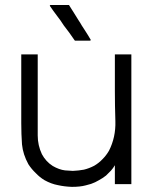

<svg xmlns="http://www.w3.org/2000/svg" viewBox="-20 -724 619 763"><path d="M329.1 -562.5Q328.1 -562.5 326.2 -562.5Q324.2 -562.5 322.3 -562.5Q319.3 -562.5 315.4 -562.5Q311.5 -562.5 307.6 -562.5Q303.7 -562.5 299.8 -562.5Q296.9 -562.5 293 -562.5Q289.1 -562.5 285.2 -562.5Q281.2 -562.5 277.3 -562.5Q277.3 -563.5 276.4 -564.5Q276.4 -564.5 275.4 -565.4Q264.6 -580.1 254.9 -594.7Q244.1 -609.4 233.4 -623Q226.6 -632.8 219.7 -643.6Q211.9 -653.3 205.1 -663.1Q198.2 -672.9 191.4 -681.6Q184.6 -691.4 177.7 -701.2Q177.7 -702.1 179.7 -704.1Q182.6 -704.1 189.5 -704.1Q196.3 -704.1 203.1 -704.1Q210 -704.1 216.8 -704.1Q221.7 -704.1 226.6 -704.1Q230.5 -704.1 235.4 -704.1Q240.2 -704.1 244.1 -704.1Q249 -704.1 253.9 -704.1Q253.9 -704.1 254.9 -703.1Q254.9 -702.1 255.9 -701.2Q264.6 -686.5 274.4 -671.9Q283.2 -657.2 292 -643.6Q298.8 -633.8 304.7 -623Q310.5 -613.3 317.4 -603.5Q323.2 -593.8 329.1 -585Q335 -575.2 340.8 -565.4Q340.8 -564.5 338.9 -562.5Q335.9 -562.5 329.1 -562.5ZM436.5 -67.4Q429.7 -55.7 420.9 -45.9Q411.1 -36.1 401.4 -26.4Q387.7 -15.6 373 -7.8Q358.4 1 341.8 6.8Q341.8 6.8 320.3 12.7Q298.8 18.6 265.6 18.6Q236.3 17.6 210 11.7Q183.6 6.8 157.2 -7.8Q137.7 -19.5 122.1 -36.1Q105.5 -51.8 92.8 -71.3Q71.3 -110.4 67.4 -150.4Q64.5 -191.4 64.5 -234.4Q64.5 -260.7 64.5 -287.1Q64.5 -313.5 64.5 -338.9Q64.5 -364.3 64.5 -388.7Q64.5 -413.1 64.5 -438.5Q64.5 -455.1 64.5 -472.7Q64.5 -490.2 64.5 -507.8Q65.4 -507.8 67.4 -507.8Q69.3 -507.8 71.3 -507.8Q77.1 -507.8 83 -507.8Q88.9 -507.8 94.7 -507.8Q98.6 -507.8 102.5 -507.8Q106.4 -507.8 110.4 -507.8Q115.2 -507.8 120.1 -507.8Q125 -507.8 129.9 -507.8Q129.9 -505.9 129.9 -503.9Q129.9 -502 129.9 -500Q129.9 -464.8 129.9 -429.7Q129.9 -393.6 129.9 -358.4Q129.9 -334 129.9 -310.5Q129.9 -286.1 129.9 -261.7Q129.9 -223.6 129.9 -185.5Q129.9 -146.5 146.5 -111.3Q154.3 -96.7 165 -85Q175.8 -73.2 189.5 -64.5Q214.8 -49.8 238.3 -46.9Q261.7 -44.9 269.5 -44.9Q293 -45.9 313.5 -49.8Q334 -54.7 354.5 -65.4Q373 -76.2 387.7 -91.8Q402.3 -106.4 413.1 -125Q440.4 -178.7 438.5 -242.2Q436.5 -305.7 436.5 -363.3Q436.5 -384.8 436.5 -405.3Q436.5 -426.8 436.5 -447.3Q436.5 -462.9 436.5 -477.5Q436.5 -492.2 436.5 -507.8Q438.5 -507.8 440.4 -507.8Q442.4 -507.8 444.3 -507.8Q446.3 -507.8 448.2 -507.8Q450.2 -507.8 451.2 -507.8Q455.1 -507.8 459 -507.8Q462.9 -507.8 466.8 -507.8Q470.7 -507.8 474.6 -507.8Q478.5 -507.8 482.4 -507.8Q487.3 -507.8 492.2 -507.8Q497.1 -507.8 502 -507.8Q502 -505.9 502 -503.9Q502 -502 502 -500Q502 -443.4 502 -386.7Q502 -329.1 502 -272.5Q502 -233.4 502 -194.3Q502 -155.3 502 -116.2Q502 -85.9 502 -54.7Q502 -23.4 502 7.8Q500 7.8 498 7.8Q496.1 7.8 494.1 7.8Q489.3 7.8 483.4 7.8Q477.5 7.8 471.7 7.8Q467.8 7.8 463.9 7.8Q460 7.8 456.1 7.8Q451.2 7.8 446.3 7.8Q441.4 7.8 436.5 7.8Q436.5 5.9 436.5 3.9Q436.5 2 436.5 0Q436.5 -10.7 436.5 -21.5Q436.5 -32.2 436.5 -43Q436.5 -47.9 436.5 -52.7Q436.5 -57.6 436.5 -62.5Q436.5 -64.5 436.5 -65.4Q436.5 -66.4 436.5 -67.4Z"/></svg>

Font: LeFont
Style: Light
Weight: 300
Designer: Leryon MEDIA
Version: Version 1.0